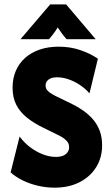

<svg xmlns="http://www.w3.org/2000/svg" viewBox="-20 -855 512 889"><path d="M232.6 13.9Q193.1 13.9 154.9 4.9Q116.7 -4.2 84.4 -20.1Q52.1 -36.1 29.2 -56.9L70.8 -222.9Q91 -195.1 118.8 -174Q146.5 -152.8 177.8 -140.6Q209 -128.5 238.9 -128.5Q258.3 -128.5 271.9 -134Q285.4 -139.6 292.7 -150Q300 -160.4 300 -172.9Q300 -188.2 292.4 -198.3Q284.7 -208.3 272.9 -216.3Q261.1 -224.3 248.6 -229.9L179.9 -263.9Q135.4 -285.4 103.8 -311.1Q72.2 -336.8 55.2 -370.1Q38.2 -403.5 38.2 -448.6Q38.2 -491.7 53.1 -526.7Q68.1 -561.8 96.2 -586.8Q124.3 -611.8 163.5 -625.3Q202.8 -638.9 251.4 -638.9Q304.9 -638.9 351 -623.3Q397.2 -607.6 433.3 -583.3L394.4 -422.9Q374.3 -445.8 348.6 -462.5Q322.9 -479.2 296.2 -488.2Q269.4 -497.2 243.8 -497.2Q227.1 -497.2 215.3 -492.4Q203.5 -487.5 197.2 -478.8Q191 -470.1 191 -459Q191 -448.6 196.2 -440.6Q201.4 -432.6 211.5 -425.7Q221.5 -418.8 236.1 -411.1L314.6 -372.9Q343.1 -359 367.7 -341.3Q392.4 -323.6 411.8 -300.7Q431.2 -277.8 442 -248.6Q452.8 -219.4 452.8 -181.9Q452.8 -125 425.3 -80.9Q397.9 -36.8 348.6 -11.5Q299.3 13.9 232.6 13.9ZM75 -673.6 212.5 -834.7H286.1L422.9 -673.6H288.2Q277.1 -686.1 267 -699.7Q256.9 -713.2 247.2 -727.8Q238.2 -713.2 228.1 -699.7Q218.1 -686.1 206.9 -673.6Z"/></svg>

Font: Afacad Flux ExtraBold
Style: Regular
Weight: 800
Designer: Kristian Moeller
Foundry: Dicotype
Version: Version 1.100